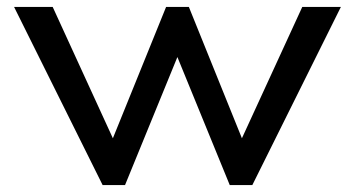

<svg xmlns="http://www.w3.org/2000/svg" viewBox="-20 -532 1020 552"><path d="M275 0 20.5 -512H131.5L304.5 -134.5L457.5 -512H523L675.5 -134.5L849 -512H960L705.5 0H640.5L490 -368L339.5 0Z"/></svg>

Font: Spartan Thin Medium
Style: Regular
Weight: 500
Version: Version 1.004